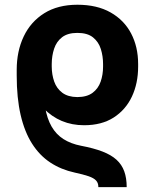

<svg xmlns="http://www.w3.org/2000/svg" viewBox="-20 -552 646 802"><path d="M509.2 229.7H390.8Q391 212.2 381.2 201.9Q371.5 191.5 349.9 184.1Q328.3 176.7 292.2 168.9Q235.4 156.6 190.4 127.1Q145.4 97.5 114 48.2Q82.6 -1.1 66.2 -71.8Q49.8 -142.6 49.8 -236.9V-254.9L163.1 -236.1V-218.2Q160.3 -152.7 168.4 -104.5Q176.5 -56.2 195.6 -23.3Q214.7 9.7 245.3 29.1Q275.9 48.5 318.2 56.8Q371.1 66.8 407.6 80.8Q444.1 94.8 466.5 115.1Q488.8 135.4 499 163.6Q509.2 191.7 509.2 229.7ZM331.2 -28.9Q281.1 -28.9 238.6 -46.5Q196.2 -64.2 160.7 -100.5Q125.2 -136.9 94.7 -192.8Q86.4 -208.8 75.6 -218.6Q64.7 -228.4 57 -235.6Q49.2 -242.8 49.8 -250.4V-260.2Q49.8 -338.4 79.1 -399.9Q108.3 -461.3 165 -496.8Q221.7 -532.2 303.3 -532.2Q385.3 -532.2 441.8 -500.1Q498.4 -468.1 527.7 -412.2Q557 -356.2 557 -284.8V-273.8Q557 -204.1 531 -148.6Q504.9 -93.2 454.7 -61Q404.6 -28.9 331.2 -28.9ZM303.3 -146.5Q343.3 -146.8 366.7 -164.3Q390.2 -181.8 400.4 -210.9Q410.5 -239.9 410.5 -273.8V-284.8Q410.5 -317 401.3 -346.9Q392 -376.8 368.7 -395.7Q345.3 -414.6 303.3 -414.6Q263 -414.6 239.5 -396.6Q216 -378.5 206.2 -348.9Q196.3 -319.3 196.1 -284.8V-273.8Q196.3 -240.2 206.4 -211.3Q216.6 -182.4 240.2 -164.6Q263.9 -146.8 303.3 -146.5Z"/></svg>

Font: Inter Display V
Style: Regular
Weight: 400
Designer: Rasmus Andersson
Foundry: rsms
Version: Version 3.015;git-src